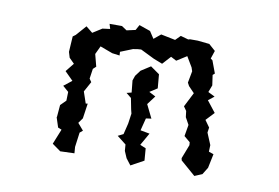

<svg xmlns="http://www.w3.org/2000/svg" viewBox="-65 -630 1129 776"><g transform="rotate(10 500.0 -241.5)"><path d="M661 -434 686 -392 691 -377 682 -329 689 -316 713 -291 683 -232 695 -215 698 -190 714 -161 706 -114 731 -93 732 -81 710 -24 712 -15 773 38 804 25 822 -4 834 -62 814 -69 815 -96 795 -144 798 -165 778 -193 810 -227 774 -273 798 -292 770 -306 781 -335 775 -377 783 -384 764 -435 756 -441 767 -474 740 -498 692 -503H660L653 -501L621 -510L601 -490L542 -502L514 -479L495 -508L449 -524L437 -502L401 -494L380 -508H329L335 -488L304 -484L266 -460L239 -482L202 -440L191 -432L187 -368L194 -345L215 -324L187 -289L221 -255L188 -229L212 -208L211 -172L189 -150L185 -102L184 -99L197 -59L212 -53L187 9L222 34L280 32L278 6L286 -54L298 -64L274 -92L289 -113L298 -175L290 -174L274 -221L297 -263L288 -276L294 -317L306 -328L293 -378L309 -412L360 -393L391 -389L390 -404L440 -424L459 -427L473 -428L530 -400L566 -386L597 -420L620 -408ZM440 -68 477 -39 479 -13 491 15 511 41 564 12 560 -38 536 -48 565 -99 527 -106 540 -157 562 -160 535 -215 562 -251 535 -265 566 -285 561 -342 524 -368 485 -343 467 -319 460 -299 465 -250 445 -245 466 -228 475 -182 479 -166 473 -124 462 -79Z"/></g></svg>

Font: チョークS
Style: Regular
Weight: 400
Designer: [Stick] Fontworks Inc.
Foundry: [Stick] Fontworks Inc.
Version: Version 1.200;FEAKit 1.0